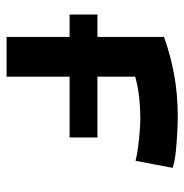

<svg xmlns="http://www.w3.org/2000/svg" viewBox="-8 -568 575 600"><g transform="rotate(90 280.0 -267.5)"><path d="M95 0V-197H25V-284H95V-492Q150 -512 212 -523.5Q274 -535 346 -535Q364 -535 393 -533.5Q422 -532 452.5 -529Q483 -526 504 -519L482 -403Q463 -408 439 -411Q415 -414 391.5 -416Q368 -418 350 -418Q317 -418 284.5 -414.5Q252 -411 219 -402V-284H409V-197H219V0Z"/></g></svg>

Font: Ubuntu Sans Mono SemiBold
Style: Regular
Weight: 600
Monospace: yes
Designer: Dalton Maag Ltd
Foundry: Dalton Maag Ltd
Version: Version 1.006